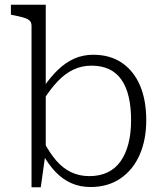

<svg xmlns="http://www.w3.org/2000/svg" viewBox="-20 -778 685 810"><path d="M362 11Q318 11 281.5 -5Q245 -21 215.5 -51.5Q186 -82 161 -126L165 -179Q189 -134 216.5 -101.5Q244 -69 279 -52Q314 -35 357 -35Q400 -35 433 -50.5Q466 -66 488 -96.5Q510 -127 521.5 -171Q533 -215 533 -271Q533 -326 523 -369Q513 -412 492.5 -441.5Q472 -471 440.5 -486Q409 -501 366 -501Q324 -501 289 -484Q254 -467 224 -435.5Q194 -404 165 -359L162 -408Q192 -452 224 -483Q256 -514 293 -530.5Q330 -547 373 -547Q445 -547 495 -512.5Q545 -478 571 -416.5Q597 -355 597 -271Q597 -188 569 -124.5Q541 -61 488 -25Q435 11 362 11ZM113 -669Q113 -684 104.5 -691.5Q96 -699 79 -704Q62 -709 36 -714L26 -716V-758H173V-128L171 -124L152 12H113Z"/></svg>

Font: Roboto Serif ExtraLight
Style: Regular
Weight: 250
Version: Version 1.007